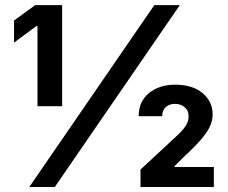

<svg xmlns="http://www.w3.org/2000/svg" viewBox="-20 -748 911 768"><path d="M228.5 -727.5V-323.2H129.9V-644H126L36.1 -577.6V-666L120.6 -727.5ZM97.2 0 597.2 -727.5H699.2L199.2 0ZM542 0V-69.8L685.1 -202.6Q710.4 -226.1 722.4 -243.9Q734.4 -261.7 734.4 -282.2Q734.4 -306.2 718.5 -319.3Q702.6 -332.5 680.2 -332.5Q657.2 -332.5 643.1 -319.8Q628.9 -307.1 628.9 -283.2H534.7Q534.7 -341.8 575.7 -375.5Q616.7 -409.2 680.7 -409.2Q750 -409.2 790.3 -375.5Q830.6 -341.8 830.6 -290Q830.6 -270 822 -247.8Q813.5 -225.6 788.6 -195.3Q763.7 -165 714.4 -119.6L678.7 -84V-80.1H835.4V0Z"/></svg>

Font: Inter 17pt
Style: Bold
Weight: 700
Version: Version 4.001;git-66647c0bb